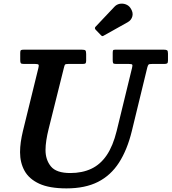

<svg xmlns="http://www.w3.org/2000/svg" viewBox="-20 -1025 950 1063"><path d="M702 -981Q692.5 -995 676 -1001Q659.5 -1007 642.5 -1003.8Q625.5 -1000.5 613.5 -987.5L509.5 -877.5Q501.5 -869.5 509.5 -860.5L538.5 -830.5Q543.5 -825 547 -825Q550.5 -825 556.5 -829L687 -902Q707.5 -913.5 713 -935.2Q718.5 -957 702 -981ZM334 -650.5Q337 -663.5 340 -667.2Q343 -671 359.5 -671H438.5Q450 -671 453.5 -674.5Q457 -678 457 -689V-726Q457 -742 452.5 -746Q448 -750 432.5 -750H112Q100 -750 96 -747.2Q92 -744.5 92 -732.5V-692Q92 -679.5 95.2 -675.2Q98.5 -671 112 -671H174Q191 -671 193.5 -666.5Q196 -662 192.5 -648.5L107 -300Q99.5 -269 95.2 -239.5Q91 -210 91 -182Q91 -124.5 116 -79.2Q141 -34 197.2 -8Q253.5 18 348 18Q451.5 18 522.5 -18Q593.5 -54 639 -124.8Q684.5 -195.5 710 -300L795.5 -651.5Q799 -664.5 802.8 -667.8Q806.5 -671 823.5 -671H890Q901 -671 905.5 -674.2Q910 -677.5 910 -689V-728.5Q910 -743 905.2 -746.5Q900.5 -750 886.5 -750H617.5Q607.5 -750 605.8 -745.8Q604 -741.5 604 -731.5V-693.5Q604 -680 606.5 -675.5Q609 -671 622 -671H692.5Q710 -671 712.2 -666.8Q714.5 -662.5 711 -649L626 -300Q605.5 -217 570.8 -165.8Q536 -114.5 485.8 -90.8Q435.5 -67 369 -67Q292 -67 262 -103.5Q232 -140 232 -194.5Q232 -219 236.5 -248.5Q241 -278 249 -310Z"/></svg>

Font: Besley SemiBold
Style: Italic
Weight: 600
Italic angle: -13°
Designer: Owen Earl
Foundry: indestructible type*
Version: Version 2.001